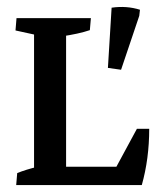

<svg xmlns="http://www.w3.org/2000/svg" viewBox="-20 -536 471 556"><path d="M78.6 -7.3V-476.6H171.4V-7.3ZM126 0V-53.2H371.1L390.6 0ZM390.6 0 304.7 -30.3 376.5 -163.1H412.1Q412.1 -76.2 390.6 0ZM243.2 -483.4 240.2 -448.7Q224.6 -443.4 203.4 -438.7Q182.1 -434.1 159.2 -430.7L171.4 -470.2V-399.4H78.6V-470.2L89.8 -433.6L24.9 -447.8L27.8 -483.4ZM26.9 0 29.8 -34.7Q54.2 -44.9 91.3 -53.7L78.6 -13.2V-84H171.4V-13.2L160.6 -49.8L225.6 -35.6L222.7 0ZM330.6 -334 292.5 -339.4 303.2 -513.7Q346.2 -520 385.3 -507.8L383.3 -490.2Z"/></svg>

Font: Markazi Text Medium
Style: Regular
Weight: 500
Designer: Borna Izadpanah (Arabic designer), Fiona Ross (Arabic design director) and Florian Runge (Latin designer)
Foundry: Borna Izadpanah and Florian Runge
Version: Version 1.001